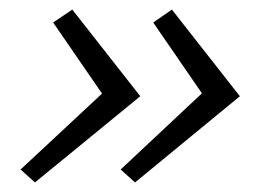

<svg xmlns="http://www.w3.org/2000/svg" viewBox="-20 -411 566 401"><path d="M262 -30 232 -57 408 -222V-207L300 -364L339 -391L481 -210ZM53 -30 23 -57 200 -222 199 -207 91 -364 131 -391 273 -210Z"/></svg>

Font: Ysabeau Office
Style: Italic
Weight: 400
Italic angle: -12°
Designer: Christian Thalmann (Catharsis Fonts)
Version: Version 2.001;gftools[0.9.30]; featfreeze: tnum,lnum,ss02